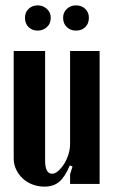

<svg xmlns="http://www.w3.org/2000/svg" viewBox="-20 -685 422 715"><path d="M240 -69Q222 -26 200.5 -8Q179 10 146 10Q122 10 101 2Q80 -6 64.5 -20.5Q49 -35 40 -54Q31 -73 31 -95V-495H148V-87Q148 -38 174 -38Q185 -38 197 -48.5Q209 -59 219 -75Q229 -91 235 -110.5Q241 -130 241 -149V-495H351V0H241V-36L250 -65ZM73 -619Q73 -639 86.5 -652Q100 -665 120 -665Q140 -665 154.5 -652Q169 -639 169 -619Q169 -597 154.5 -584Q140 -571 120 -571Q100 -571 86.5 -584Q73 -597 73 -619ZM215 -619Q215 -639 229 -652Q243 -665 263 -665Q284 -665 297.5 -652Q311 -639 311 -619Q311 -597 297.5 -584Q284 -571 263 -571Q243 -571 229 -584Q215 -597 215 -619Z"/></svg>

Font: Moniqa ExtBd Paragraph
Style: Regular
Weight: 800
Designer: Rajesh Rajput
Foundry: Rajesh Rajput
Version: Version 1.000